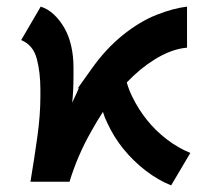

<svg xmlns="http://www.w3.org/2000/svg" viewBox="-20 -549 642 580"><path d="M497 11Q457 -5 419.5 -34Q382 -63 352.5 -99.5Q323 -136 304 -178Q296 -194 291 -211Q272 -182 255 -151Q214 -79 190 0H72Q84 -72 93 -137Q102 -202 102 -257Q102 -263 102 -269Q102 -274 102 -278Q102 -331 91 -372Q80 -413 44 -428L103 -529Q125 -522 143 -505Q161 -488 174.5 -464.5Q188 -441 195 -410.5Q202 -380 202 -345Q202 -331 202 -318Q202 -298 201 -276.5Q200 -255 198 -239Q218 -280 218 -284Q218 -284 217 -284Q217 -284 215.5 -282.5Q214 -281 214 -281Q214 -281 214 -281Q214 -281 257 -341.5Q300 -402 351 -443Q402 -484 452.5 -504Q503 -524 545 -529V-405Q497 -401 445 -368Q402 -341 363 -300Q369 -278 380 -256Q398 -219 424 -186.5Q450 -154 484 -128Q518 -102 555 -87Z"/></svg>

Font: Rising Sun
Style: Bold
Weight: 700
Designer: Matt McInerney, Pablo Impallari, Rodrigo Fuenzalida (Raleway font), Stephen Hutchings (Greek), Cristiano Sobral (main ch
Foundry: The Rising Sun Project Authors
Version: Version 4.327; ttfautohint (v1.8.4.7-5d5b-dirty)